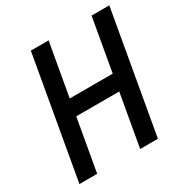

<svg xmlns="http://www.w3.org/2000/svg" viewBox="-161 -822 916 952"><g transform="rotate(-30 297.0 -346.5)"><path d="M370.6 0 492.7 -693.4H594.2L472.2 0ZM22.9 0 145 -693.4H246.6L124.5 0ZM96.2 -298.8 112.3 -391.6H522.9L506.8 -298.8Z"/></g></svg>

Font: Cascadia Mono NF
Style: Italic
Weight: 400
Italic angle: -10°
Monospace: yes
Designer: Aaron Bell
Foundry: Saja Typeworks
Version: Version 2404.023